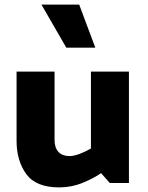

<svg xmlns="http://www.w3.org/2000/svg" viewBox="-20 -795 641 834"><path d="M160 -775H324L394 -588H268ZM237 19Q136 19 94 -39Q52 -97 52 -183V-484H217V-187Q217 -153 234 -135Q251 -117 282 -117Q301 -117 327 -127Q353 -137 375 -150V-484H540V0H457L419 -43Q388 -21 339.5 -1Q291 19 237 19Z"/></svg>

Font: Palanquin Dark SemiBold
Style: Regular
Weight: 600
Designer: Pria Ravichandran
Version: Version 1.001